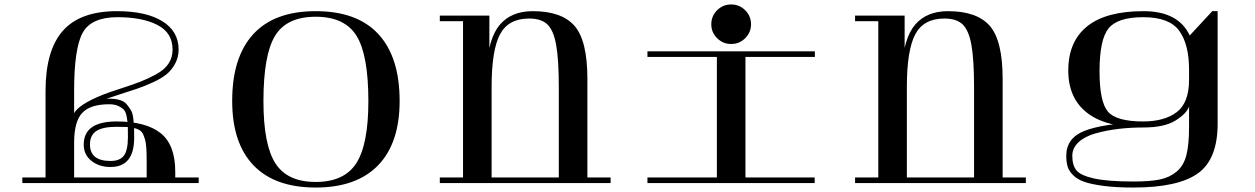

<svg xmlns="http://www.w3.org/2000/svg" viewBox="-20 -820 5620 860"><path d="M312 -413V-313Q333 -352 439 -395Q467 -406 521 -423.5Q575 -441 608.5 -454Q642 -467 679 -487Q716 -507 734.5 -534.5Q753 -562 753 -598Q753 -673 685.5 -708Q618 -743 506 -743Q389 -743 350.5 -673.5Q312 -604 312 -413ZM469 -353Q385 -353 348.5 -314.5Q312 -276 312 -180V-25H637V-90Q637 -131 635.5 -156Q634 -181 628 -200.5Q622 -220 614.5 -229Q607 -238 589 -244Q571 -250 553.5 -251Q536 -252 502 -252Q441 -252 412 -233.5Q383 -215 383 -173Q383 -99 475 -99Q517 -99 535 -123Q553 -147 553 -206Q553 -241 552.5 -256Q552 -271 548 -294.5Q544 -318 535.5 -327.5Q527 -337 510.5 -345Q494 -353 469 -353ZM413 -373Q465 -378 469 -378Q497 -378 517 -372Q537 -366 549 -351Q561 -336 568 -323.5Q575 -311 577.5 -285Q580 -259 580.5 -246Q581 -233 581 -203Q581 -72 475 -72Q424 -72 389.5 -99.5Q355 -127 355 -172Q355 -276 502 -276Q633 -276 699 -224Q765 -172 765 -51V-25H870V0H80V-25H184V-413Q184 -594 261.5 -682Q339 -770 504 -770Q634 -770 707 -725Q780 -680 780 -598Q780 -563 764 -534Q748 -505 725 -486.5Q702 -468 663.5 -450.5Q625 -433 593.5 -422.5Q562 -412 514 -396.5Q466 -381 437 -370Z M1394 -770Q1209 -770 1114.5 -667Q1020 -564 1020 -368Q1020 -179 1115.5 -79.5Q1211 20 1394 20Q1577 20 1673.5 -79.5Q1770 -179 1770 -368Q1770 -564 1675 -667Q1580 -770 1394 -770ZM1630 -367Q1630 -173 1576 -89Q1522 -5 1394 -5Q1267 -5 1213.5 -88.5Q1160 -172 1160 -367Q1160 -574 1212 -659.5Q1264 -745 1394 -745Q1524 -745 1577 -659.5Q1630 -574 1630 -367Z M2611 -467V0H2483V-426Q2483 -554 2471 -619.5Q2459 -685 2431.5 -711Q2404 -737 2350 -737Q2257 -737 2219.5 -666Q2182 -595 2182 -431L2158 -503Q2167 -649 2219 -709.5Q2271 -770 2366 -770Q2496 -770 2553.5 -704Q2611 -638 2611 -467ZM2182 0H2054V-750H2172V-585L2182 -565ZM2106 0H1950V-25H2106ZM1950 -725V-750H2106V-725ZM2345 -25V0H2159V-25ZM2543 0H2245V-25H2543ZM2715 -25V0H2580V-25Z M3344 -711Q3344 -748 3318 -774Q3292 -800 3255 -800Q3218 -800 3192 -774Q3166 -748 3166 -711Q3166 -675 3192 -649Q3218 -623 3255 -623Q3292 -623 3318 -649Q3344 -675 3344 -711ZM3319 0H3191V-590H3319ZM3629 -25V0H3297V-25ZM3213 0H2880V-25H3213ZM2880 -565V-590H3218V-565ZM3630 -590V-565H3297V-590ZM3319 0H3191V-590H3319ZM3629 -25V0H3297V-25ZM3213 0H2880V-25H3213ZM2880 -565V-590H3218V-565ZM3630 -590V-565H3297V-590Z M4471 -467V0H4343V-426Q4343 -554 4331 -619.5Q4319 -685 4291.5 -711Q4264 -737 4210 -737Q4117 -737 4079.5 -666Q4042 -595 4042 -431L4018 -503Q4027 -649 4079 -709.5Q4131 -770 4226 -770Q4356 -770 4413.5 -704Q4471 -638 4471 -467ZM4042 0H3914V-750H4032V-585L4042 -565ZM3966 0H3810V-25H3966ZM3810 -725V-750H3966V-725ZM4205 -25V0H4019V-25ZM4403 0H4105V-25H4403ZM4575 -25V0H4440V-25Z M5101 -743Q5218 -743 5262 -682Q5306 -621 5306 -508V-463Q5306 -360 5251 -318Q5196 -276 5100 -276Q4981 -276 4943 -319.5Q4905 -363 4905 -501Q4905 -643 4945.5 -693Q4986 -743 5101 -743ZM5057 20Q5256 20 5345 -43Q5434 -106 5434 -266V-770H5410L5309 -661Q5258 -770 5102 -770Q4934 -770 4849.5 -702Q4765 -634 4765 -504Q4765 -380 4849.5 -314.5Q4934 -249 5102 -249Q5195 -249 5245 -280Q5295 -311 5306 -343V-251Q5306 -172 5294 -125Q5282 -78 5250.5 -51.5Q5219 -25 5175 -16Q5131 -7 5057 -7Q4942 -7 4881 -20.5Q4820 -34 4801.5 -57Q4783 -80 4783 -122Q4783 -157 4811 -183Q4839 -209 4887 -222.5Q4935 -236 4988.5 -242.5Q5042 -249 5102 -249L5085 -272Q4920 -266 4838 -234Q4756 -202 4756 -122Q4756 -94 4762 -74Q4768 -54 4787 -35Q4806 -16 4838.5 -5Q4871 6 4925.5 13Q4980 20 5057 20Z"/></svg>

Font: Solide Mirage
Style: Mono
Weight: 400
Width: 6
Designer: Jérémy Landes
Foundry: Velvetyne Type Foundry
Version: Version 1.1